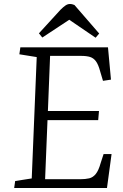

<svg xmlns="http://www.w3.org/2000/svg" viewBox="-20 -942 618 962"><path d="M164 -656 77 -670 82 -705H521L536 -543L496 -537L482 -584Q473 -618 461 -634.5Q449 -651 431.5 -656.5Q414 -662 386 -662H231L220 -386H476L472 -340H218L206 -44H381Q408 -44 427 -48.5Q446 -53 460 -70.5Q474 -88 484 -124L499 -170H539L516 0H51L56 -35L139 -48ZM477 -774 459 -753 327 -843 192 -754 175 -775 283 -893Q297 -907 308 -914.5Q319 -922 330 -922Q337 -922 342.5 -920.5Q348 -919 353 -917Z"/></svg>

Font: Literata 24pt Light
Style: Italic
Weight: 300
Italic angle: -2°
Designer: Latin by Veronika Burian and Jose Scaglione. Greek by Irene Vlachou. Cyrillic by Vera Evstafieva
Foundry: TypeTogether
Version: Version 3.103;gftools[0.9.29]